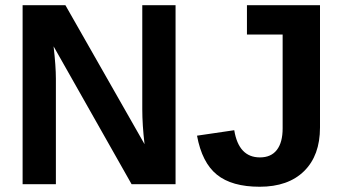

<svg xmlns="http://www.w3.org/2000/svg" viewBox="-20 -708 1318 738"><path d="M194.8 -405.8V0H66.9V-688H231.4L535.6 -153.8Q526.9 -228 526.9 -288.1V-688H654.8V0H485.8L186 -529.8Q194.8 -453.1 194.8 -405.8ZM978 9.8Q871.1 9.8 813.7 -36.6Q756.3 -83 737.3 -186.5L880.4 -207.5Q897.5 -103 979 -103Q1022 -103 1044.2 -131.8Q1066.4 -160.6 1066.4 -214.4V-575.2H929.2V-688H1210V-217.8Q1210 -110.4 1148.9 -50.3Q1087.9 9.8 978 9.8Z"/></svg>

Font: Arimo
Style: Bold
Weight: 700
Designer: Steve Matteson
Foundry: Monotype Imaging Inc.
Version: Version 1.33